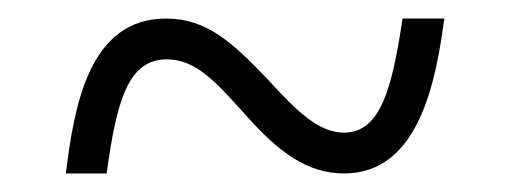

<svg xmlns="http://www.w3.org/2000/svg" viewBox="-20 -460 550 207"><path d="M51 -273H95C106 -354 119 -396 160 -396C192 -396 214 -370 244 -337C281 -295 312 -273 351 -273C432 -273 450 -373 459 -440H414C403 -367 391 -317 351 -317C324 -317 301 -339 270 -373C231 -414 203 -440 159 -440C76 -440 60 -346 51 -273Z"/></svg>

Font: Noto Serif Khmer SemiCondensed Light
Style: Regular
Weight: 300
Width: 4
Designer: Danh Hong and the Monotype Design Team
Foundry: Monotype Imaging Inc.
Version: Version 2.004